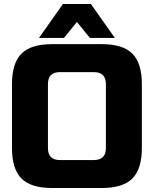

<svg xmlns="http://www.w3.org/2000/svg" viewBox="-20 -931 770 961"><path d="M40 0ZM510 -510Q510 -570 450 -570H280Q220 -570 220 -510V-190Q220 -130 280 -130H450Q510 -130 510 -190ZM690 -190Q690 -85 642.5 -37.5Q595 10 490 10H240Q135 10 87.5 -37.5Q40 -85 40 -190V-510Q40 -615 87.5 -662.5Q135 -710 240 -710H490Q595 -710 642.5 -662.5Q690 -615 690 -510ZM175 -741 295 -911H435L555 -741H430L365 -821L300 -741Z"/></svg>

Font: Russo One
Style: Regular
Weight: 400
Designer: Jovanny lemonad
Foundry: Jovanny Lemonad
Version: Version 1.001